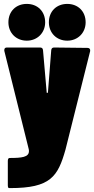

<svg xmlns="http://www.w3.org/2000/svg" viewBox="-20 -763 482 982"><path d="M117 -555C171 -555 211 -595 211 -649C211 -705 172 -743 117 -743C62 -743 23 -705 23 -649C23 -595 62 -555 117 -555ZM324 -555C378 -555 418 -595 418 -649C418 -705 379 -743 324 -743C269 -743 230 -705 230 -649C230 -595 269 -555 324 -555ZM26 199H32C239 199 276 140 315 2L441 -501C443 -511 438 -518 428 -518L257 -520C248 -520 243 -516 242 -506L225 -288C225 -289 219 -289 219 -288L200 -506C199 -516 194 -520 185 -520H15C6 -520 2 -515 2 -507C2 -506 2 -504 2 -503L127 0C128 4 128 7 128 10C128 41 91 45 29 45C23 45 20 51 20 60V184C20 193 22 199 26 199Z"/></svg>

Font: Barlow Condensed Black
Style: Regular
Weight: 900
Width: 3
Designer: Jeremy Tribby
Foundry: Tribby Type
Version: Version 1.422;hotconv 1.0.109;makeotfexe 2.5.65596